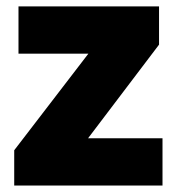

<svg xmlns="http://www.w3.org/2000/svg" viewBox="-20 -573 547 593"><path d="M481.9 0H23.9V-108.9L252.9 -407.2H37.1V-553.2H471.2V-435.1L252 -146H481.9Z"/></svg>

Font: Open Sans ExtraBold
Style: Regular
Weight: 800
Designer: Monotype Design Team
Foundry: Monotype Imaging Inc.
Version: Version 3.003; ttfautohint (v1.8.4)